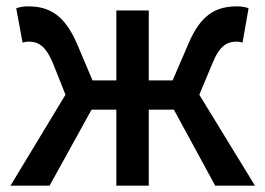

<svg xmlns="http://www.w3.org/2000/svg" viewBox="-20 -584 834 604"><path d="M13 0H136L268 -239H346V0H448V-239H527L657 0H782L607 -286L648 -384C671 -442 696 -453 724 -453C732 -453 736 -452 743 -450L762 -558C752 -562 739 -564 726 -564C660 -564 612 -539 573 -447L523 -331H448V-551H346V-331H271L222 -447C182 -539 133 -564 68 -564C55 -564 42 -562 31 -558L51 -450C58 -452 63 -453 70 -453C99 -453 123 -442 147 -384L186 -286Z"/></svg>

Font: Noto Sans CJK SC Medium
Style: Regular
Weight: 500
Designer: Ryoko NISHIZUKA 西塚涼子 (kana, bopomofo & ideographs); Paul D. Hunt (Latin, Greek & Cyrillic); Sandoll Communications 산돌커뮤니
Foundry: Adobe
Version: Version 2.004;hotconv 1.0.118;makeotfexe 2.5.65603